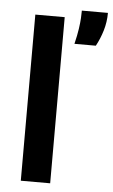

<svg xmlns="http://www.w3.org/2000/svg" viewBox="-53 -778 479 814"><g transform="rotate(5 186.5 -370.5)"><path d="M67 0V-707H192V0ZM243 -598Q252 -635 256 -662.5Q260 -690 261 -709Q262 -728 262 -741H373Q373 -702 362 -665.5Q351 -629 334 -598Z"/></g></svg>

Font: Bricolage Grotesque 24pt SemiBold
Style: Regular
Weight: 600
Designer: Mathieu Triay
Foundry: Atelier Triay
Version: Version 1.001;gftools[0.9.33.dev8+g029e19f]